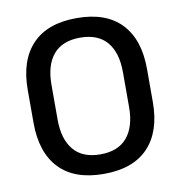

<svg xmlns="http://www.w3.org/2000/svg" viewBox="-76 -723 760 807"><g transform="rotate(-10 303.5 -319.5)"><path d="M303.5 13Q178.5 13 113.8 -55Q49 -123 49 -249.5V-390Q49 -516 113.8 -584Q178.5 -652 303.5 -652Q428.5 -652 493.2 -584Q558 -516 558 -390V-249.5Q558 -123 493.2 -55Q428.5 13 303.5 13ZM303.5 -70.5Q379.5 -70.5 417.8 -116.2Q456 -162 456 -245.5V-394Q456 -478 417.8 -523.2Q379.5 -568.5 303.5 -568.5Q227.5 -568.5 189.2 -523.2Q151 -478 151 -394V-245.5Q151 -162 189.2 -116.2Q227.5 -70.5 303.5 -70.5Z"/></g></svg>

Font: Anek Tamil Medium Medium
Style: Regular
Weight: 500
Version: Version 1.003